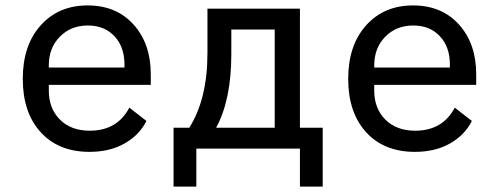

<svg xmlns="http://www.w3.org/2000/svg" viewBox="-20 -548 1840 708"><path d="M310 12Q196 12 130 -60.5Q64 -133 64 -257Q64 -381 130 -454.5Q196 -528 303 -528Q409 -528 472.5 -457.5Q536 -387 536 -274V-235H160V-214Q160 -148 201 -107Q242 -66 311 -66Q412 -66 457 -151L520 -102Q494 -50 439.5 -19Q385 12 310 12ZM304 -454Q241 -454 200.5 -412.5Q160 -371 160 -307V-299H439V-310Q439 -375 402 -414.5Q365 -454 304 -454Z M620 140V-77H678Q745 -183 745 -353V-516H1086V-77H1170V140H1086V0H704V140ZM777 -77H993V-439H833V-349Q833 -180 777 -77Z M1510 12Q1396 12 1330 -60.5Q1264 -133 1264 -257Q1264 -381 1330 -454.5Q1396 -528 1503 -528Q1609 -528 1672.5 -457.5Q1736 -387 1736 -274V-235H1360V-214Q1360 -148 1401 -107Q1442 -66 1511 -66Q1612 -66 1657 -151L1720 -102Q1694 -50 1639.5 -19Q1585 12 1510 12ZM1504 -454Q1441 -454 1400.5 -412.5Q1360 -371 1360 -307V-299H1639V-310Q1639 -375 1602 -414.5Q1565 -454 1504 -454Z"/></svg>

Font: IBM Plex Mono Text
Style: Regular
Weight: 450
Designer: Mike Abbink, Paul van der Laan, Pieter van Rosmalen
Foundry: Bold Monday
Version: Version 2.000